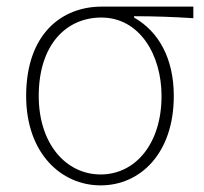

<svg xmlns="http://www.w3.org/2000/svg" viewBox="-20 -547 617 580"><path d="M284 13C404 13 505 -84 505 -257C505 -371 459 -452 385 -494V-498C446 -498 503 -496 564 -492V-527H287C167 -527 59 -445 59 -257C59 -84 165 13 284 13ZM284 -20C179 -20 97 -113 97 -257C97 -413 181 -494 286 -494C402 -494 468 -381 468 -257C468 -113 389 -20 284 -20Z"/></svg>

Font: Noto Sans Japanese Thin
Style: Regular
Weight: 100
Designer: Ryoko NISHIZUKA (kana & ideographs); Paul D. Hunt (Latin, Greek & Cyrillic); Wenlong ZHANG (bopomofo); Sandoll Communica
Foundry: Adobe Systems Incorporated
Version: Version 1.000;PS 1;hotconv 1.0.78;makeotf.lib2.5.61930